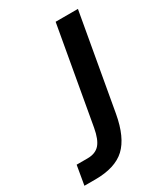

<svg xmlns="http://www.w3.org/2000/svg" viewBox="-295 -579 747 858"><g transform="rotate(-30 79.0 -150.5)"><path d="M-102 100H-46Q-5 100 16.5 76Q38 52 48 -4L136 -500H251L164 -9Q144 102 92 150.5Q40 199 -63 199H-119Z"/></g></svg>

Font: Bai Jamjuree SemiBold
Style: Italic
Weight: 600
Italic angle: -10°
Version: Version 1.000; ttfautohint (v1.6)